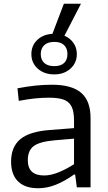

<svg xmlns="http://www.w3.org/2000/svg" viewBox="-20 -997 573 1022"><path d="M183 5Q113 5 76 -31.5Q39 -68 39 -137Q39 -215 88 -256Q137 -297 245 -305L374 -315V-354Q374 -389 367.5 -412.5Q361 -436 345.5 -450.5Q330 -465 304 -471Q278 -477 239 -477Q205 -477 165.5 -473Q126 -469 80 -460L73 -527Q126 -537 169.5 -541.5Q213 -546 257 -546Q362 -546 412 -503Q462 -460 462 -369V0H389L380 -68H374Q325 -33 278 -14Q231 5 183 5ZM269 -601Q215 -601 181 -631.5Q147 -662 147 -709Q147 -754 178 -784Q209 -814 259 -817L320 -977H411L323 -807Q353 -794 371 -768.5Q389 -743 389 -709Q389 -662 355 -631.5Q321 -601 269 -601ZM215 -63Q251 -63 292.5 -80Q334 -97 374 -123V-259L269 -250Q191 -243 159.5 -219.5Q128 -196 128 -144Q128 -63 215 -63ZM269 -645Q304 -645 321.5 -662Q339 -679 339 -709Q339 -739 321.5 -756.5Q304 -774 269 -774Q234 -774 215.5 -756.5Q197 -739 197 -709Q197 -679 215.5 -662Q234 -645 269 -645Z"/></svg>

Font: Encode Sans
Style: Regular
Weight: 400
Designer: Pablo Impallari, Andres Torresi
Foundry: Pablo Impallari, Andres Torresi
Version: Version 1.000; ttfautohint (v1.00) -l 8 -r 50 -G 200 -x 14 -